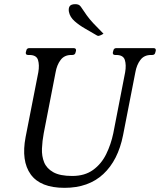

<svg xmlns="http://www.w3.org/2000/svg" viewBox="-20 -891 768 922"><path d="M717 -660Q730 -660 728 -647L726 -640Q724 -627 711 -627H705Q672 -627 654 -603Q636 -579 630 -544L571 -242Q547 -121 476 -55Q405 11 290 11Q174 11 127.5 -53.5Q81 -118 103 -233L164 -544Q170 -579 162.5 -603Q155 -627 121 -627H115Q102 -627 104 -640L106 -647Q108 -660 121 -660H333Q347 -660 345 -647L343 -640Q341 -627 327 -627H322Q289 -627 271 -603Q253 -579 247 -544L190 -251Q183 -214 181.5 -177.5Q180 -141 192 -111.5Q204 -82 236 -64Q268 -46 327 -46Q387 -46 427 -75Q467 -104 490 -151Q513 -198 524 -251L581 -544Q587 -579 579.5 -603Q572 -627 538 -627H533Q520 -627 522 -640L524 -647Q526 -660 539 -660ZM477 -729 468 -724Q458 -719 454 -719Q452 -718 449.5 -719Q447 -720 445 -721Q418 -737 389 -753.5Q360 -770 338 -789.5Q316 -809 311 -834Q308 -851 314.5 -861Q321 -871 342 -871Q350 -871 356.5 -868.5Q363 -866 368 -859Q384 -835 396.5 -817.5Q409 -800 427.5 -780Q446 -760 477 -729Z"/></svg>

Font: Young Serif Light
Style: Italic
Weight: 300
Italic angle: -10.979°
Designer: Bastien Sozeau
Foundry: NBR — Bastien Sozeau
Version: Version 5.001